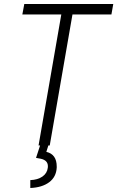

<svg xmlns="http://www.w3.org/2000/svg" viewBox="-20 -731 589 965"><path d="M540 -658.2H344.2L230 0H173.8L288.1 -658.2H92.3L102.1 -710.9H549.3ZM223.1 0 212.9 32.2Q265.1 44.4 265.1 106Q265.1 108.9 265.1 111.3Q262.7 158.2 227.3 184.8Q191.9 211.4 132.3 213.9V174.3Q169.4 172.9 193.1 156.5Q216.8 140.1 220.2 112.3Q220.7 108.4 220.7 104.5Q220.7 74.7 185.1 66.9L161.1 62.5L181.6 0Z"/></svg>

Font: MAUL Condensed Light Italic
Style: Light Italic
Weight: 300
Italic angle: -12°
Designer: MAUL
Version: Version 1.0; 2020; ttfautohint (v1.8.3)